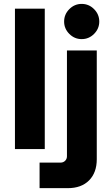

<svg xmlns="http://www.w3.org/2000/svg" viewBox="-20 -775 580 998"><path d="M57.7 0V-730H212.7V0ZM185.7 203V70.3H294Q309 70.3 318.5 60.8Q328 51.3 328 37.3V-512.7H483V53Q483 122.3 443 162.7Q403 203 332.3 203ZM404.7 -571.7Q367.3 -571.7 340.3 -598.8Q313.3 -626 313.3 -663Q313.3 -700.3 340.3 -727.5Q367.3 -754.7 404.7 -754.7Q442 -754.7 469 -727.5Q496 -700.3 496 -663Q496 -626 469 -598.8Q442 -571.7 404.7 -571.7Z"/></svg>

Font: MuseoModerno Thin
Style: Regular
Weight: 100
Designer: Pablo Cosgaya, Héctor Gatti, Marcela Romero, and the Authors of The MuseoModerno Project.
Foundry: Omnibus-Type Team
Version: Version 1.003